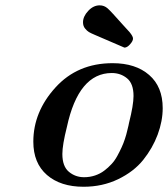

<svg xmlns="http://www.w3.org/2000/svg" viewBox="-20 -695 635 726"><path d="M106 -159.2Q106 -272 189.5 -364Q272.9 -456.1 405.8 -456.1Q492.7 -456.1 543.9 -411.6Q595.2 -367.2 595.2 -286.1Q595.2 -237.3 576.2 -186Q557.1 -134.8 521.5 -90.3Q485.8 -45.9 426.5 -17.3Q367.2 11.2 295.9 11.2Q209 11.2 157.5 -33.4Q106 -78.1 106 -159.2ZM215.8 -112.8Q215.8 -65.9 240.5 -45.4Q265.1 -24.9 297.9 -24.9Q319.8 -24.9 339.4 -31.5Q358.9 -38.1 374 -49.6Q389.2 -61 401.6 -74.5Q414.1 -87.9 423.6 -105.5Q433.1 -123 439.9 -137.9Q446.8 -152.8 452.4 -169.9Q458 -187 460.4 -198Q462.9 -209 465.8 -220.2L467.8 -230Q484.9 -297.9 484.9 -332Q484.9 -378.9 460.4 -398.9Q436 -418.9 402.8 -418.9Q276.9 -418.9 232.9 -214.8Q215.8 -147 215.8 -112.8ZM293.9 -610.8Q293.9 -632.8 313.5 -653.8Q333 -674.8 356.9 -674.8Q374 -674.8 387 -663.3Q399.9 -651.9 444.8 -601.1Q460.9 -583 470.2 -573.2Q483.4 -557.1 482.9 -548.8Q482.9 -540 471.9 -527.6Q460.9 -515.1 451.2 -515.1H450.2Q449.2 -515.1 338.9 -563Q322.8 -569.8 315.9 -574Q309.1 -578.1 301.5 -587.4Q293.9 -596.7 293.9 -610.8Z"/></svg>

Font: CMU Serif
Style: BoldItalic
Weight: 700
Italic angle: -14.04°
Version: Version 0.7.0